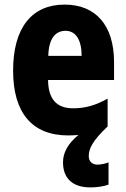

<svg xmlns="http://www.w3.org/2000/svg" viewBox="-20 -579 550 835"><path d="M366 100C366 69 381 34 448 -29V-150C395 -121 352 -108 298 -108C225 -108 190 -149 189 -231H476V-309C476 -468 397 -559 261 -559C119 -559 37 -459 37 -272C37 -89 119 10 277 10C292 10 307 9 321 8C274 47 254 86 254 127C254 195 294 236 373 236C400 236 430 232 452 224V127C441 132 419 137 404 137C382 137 366 124 366 100ZM265 -445C310 -445 335 -405 335 -336H190C192 -413 222 -445 265 -445Z"/></svg>

Font: Noto Sans Khmer Condensed ExtraBold
Style: Regular
Weight: 800
Width: 3
Designer: Danh Hong and the Monotype Design Team
Foundry: Monotype Imaging Inc.
Version: Version 2.004